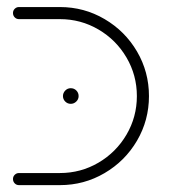

<svg xmlns="http://www.w3.org/2000/svg" viewBox="-20 -539 492 559"><path d="M17.8 -17.8Q17.8 -25.2 23 -30.2Q28.1 -35.2 35.2 -35.2H154.4Q215.2 -35.2 266.7 -65.4Q318.1 -95.6 348.3 -147Q378.5 -198.5 378.5 -259.3Q378.5 -320 348.3 -371.5Q318.1 -423 266.7 -453.1Q215.2 -483.3 154.4 -483.3H35.2Q27.8 -483.3 22.8 -488.5Q17.8 -493.7 17.8 -501.1Q17.8 -508.5 23 -513.5Q28.1 -518.5 35.2 -518.5H154.4Q224.8 -518.5 284.4 -483.5Q344.1 -448.5 378.9 -389.1Q413.7 -329.6 413.7 -259.3Q413.7 -188.9 378.9 -129.4Q344.1 -70 284.4 -35Q224.8 0 154.4 0H35.2Q27.8 0 22.8 -5.2Q17.8 -10.4 17.8 -17.8ZM163.3 -259.3Q163.3 -268.5 170 -275.4Q176.7 -282.2 185.9 -282.2Q195.6 -282.2 202.2 -275.6Q208.9 -268.9 208.9 -259.3Q208.9 -250 202 -243.3Q195.2 -236.7 185.9 -236.7Q176.7 -236.7 170 -243.3Q163.3 -250 163.3 -259.3Z"/></svg>

Font: 26F Galaxy Hebrew Light
Style: Regular
Weight: 300
Designer: C₂₉H₂₅N₃O₅
Version: Version 1.000